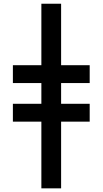

<svg xmlns="http://www.w3.org/2000/svg" viewBox="-20 -780 556 1040"><path d="M204.1 -121.1H49.8V-217.8H204.1V-330.1H49.8V-426.8H204.1V-759.8H311V-426.8H465.8V-330.1H311V-217.8H465.8V-121.1H311V240.2H204.1Z"/></svg>

Font: NotoSans-Bold
Style: Bold
Weight: 700
Designer: Monotype Design team
Foundry: Monotype Imaging Inc.
Version: Version 1.04